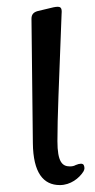

<svg xmlns="http://www.w3.org/2000/svg" viewBox="-20 -534 275 555"><path d="M153 1C184 1 209 -19 221 -38C225 -45 225 -50 222 -57C219 -62 211 -62 199 -57C194 -54 188 -53 182 -53C160 -53 146 -66 146 -126C146 -197 150 -279 158 -493C159 -504 158 -509 155 -512C152 -515 145 -515 135 -513L89 -502C78 -499 71 -493 71 -480L75 -120C76 -35 105 1 153 1Z"/></svg>

Font: 寒蝉锦书宋 CompactLight
Style: Bold
Weight: 400
Width: 4
Designer: 寒蝉锦书宋{Warren} 思源宋体{Ryoko NISHIZUKA 西塚涼子 (kana & ideographs); Frank Grießhammer (Latin, Greek & Cyrillic); Wenlong ZHANG 
Foundry: Adobe & ChillType
Version: Version 2.000;Glyphs 3.1.1 (3135)